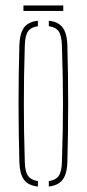

<svg xmlns="http://www.w3.org/2000/svg" viewBox="-20 -680 318 704"><path d="M51 -85Q49.5 -138.5 48.8 -192.2Q48 -246 48 -299.5Q48 -353 48.8 -406.8Q49.5 -460.5 51 -514Q52.5 -557 67.8 -578.5Q83 -600 119 -604V-584Q93.5 -580.5 82.8 -565Q72 -549.5 71 -514Q69 -450.5 68.2 -399Q67.5 -347.5 67.5 -299.5Q67.5 -251.5 68.2 -200Q69 -148.5 71 -85Q72 -50 83.2 -34.8Q94.5 -19.5 119 -16V4Q83 0 67.8 -21.2Q52.5 -42.5 51 -85ZM159 4V-16Q184 -19.5 195 -34.8Q206 -50 207 -85Q209 -148.5 210 -200Q211 -251.5 211 -299.5Q211 -347.5 210 -399Q209 -450.5 207 -514Q206 -549.5 195.2 -565Q184.5 -580.5 159 -584V-604Q183 -601.5 197.5 -591Q212 -580.5 219 -561.8Q226 -543 227 -514Q228.5 -460.5 229.2 -406.8Q230 -353 230 -299.5Q230 -246 229.2 -192.2Q228.5 -138.5 227 -85Q226 -57 219 -38.2Q212 -19.5 197.5 -9.2Q183 1 159 4ZM66 -660H212V-640H66Z"/></svg>

Font: Big Shoulders Stencil Thin
Style: Regular
Weight: 100
Designer: Patric King
Foundry: XO Type Co
Version: Version 2.001